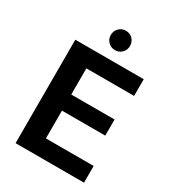

<svg xmlns="http://www.w3.org/2000/svg" viewBox="-211 -1010 1015 1125"><g transform="rotate(30 296.5 -447.0)"><path d="M74 0V-700H537V-587H214V-410H507V-301H214V-113H537V0ZM305 -763Q278 -763 259 -782Q240 -801 240 -828Q240 -856 259 -875Q278 -894 305 -894Q333 -894 351.5 -875Q370 -856 370 -828Q370 -801 351.5 -782Q333 -763 305 -763Z"/></g></svg>

Font: DM Sans 9pt ExtraBold
Style: Regular
Weight: 800
Version: Version 4.004;gftools[0.9.30]